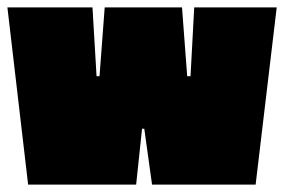

<svg xmlns="http://www.w3.org/2000/svg" viewBox="-20 -499 768 519"><path d="M728 -479 671 0H391L370 -151H364L348 0H56L0 -479H230L241 -293H249L263 -479H472L486 -293H495L505 -479Z"/></svg>

Font: Passion One Black
Style: Regular
Weight: 900
Designer: Alejandro Lo Celso
Foundry: Fontstage
Version: Version 1.002